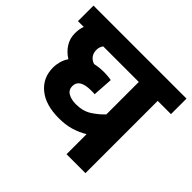

<svg xmlns="http://www.w3.org/2000/svg" viewBox="-152 -792 962 962"><g transform="rotate(45 329.5 -311.0)"><path d="M659 -512H565V0H431V-142Q397 -122 360.5 -111Q324 -100 276 -100Q182 -100 129 -143.5Q76 -187 76 -259Q76 -281 82 -302.5Q88 -324 101 -343Q69 -363 50.5 -392.5Q32 -422 32 -457Q32 -490 41 -512H0V-622H659ZM210 -262Q210 -235 232.5 -222.5Q255 -210 286 -210Q337 -210 372 -233Q407 -256 431 -282V-512H179Q167 -496 167 -476Q167 -453 178.5 -438Q190 -423 209 -417Q239 -424 275 -424Q288 -424 303 -422.5Q318 -421 325 -419L318 -312Q314 -313 307 -313Q300 -313 292 -313Q210 -313 210 -262Z"/></g></svg>

Font: RS Noto Sans
Style: Bold
Weight: 700
Designer: Monotype Design Team
Foundry: Monotype Imaging Inc.
Version: Version 3.10